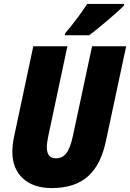

<svg xmlns="http://www.w3.org/2000/svg" viewBox="-20 -950 664 980"><path d="M313 -781 310 -770H435C473 -797 583 -890 613 -922V-930H425C392 -879 352 -826 313 -781ZM243 10C408 10 488 -75 521 -232L624 -714H450L352 -256C334 -172 309 -142 265 -142C235 -142 219 -160 219 -199C219 -214 222 -233 226 -253L324 -714H150L52 -253C46 -226 43 -196 43 -174C43 -62 118 10 243 10Z"/></svg>

Font: Noto Sans Condensed Black
Style: Italic
Weight: 900
Width: 3
Italic angle: -12°
Designer: Monotype Design Team
Foundry: Monotype Imaging Inc.
Version: Version 2.013